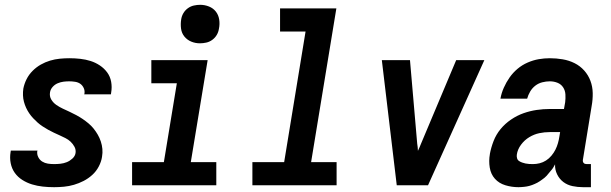

<svg xmlns="http://www.w3.org/2000/svg" viewBox="-20 -770 2540 798"><path d="M205 8Q181 8 158 5.5Q135 3 113.5 -3.5Q92 -10 73 -22Q54 -34 41.5 -51.5Q29 -69 24.5 -91.5Q20 -114 24 -138L25 -144H136L135 -142Q133 -129 139 -117Q145 -105 155.5 -98.5Q166 -92 178.5 -90Q191 -88 205 -88Q218 -88 231.5 -89.5Q245 -91 257.5 -96Q270 -101 281 -111Q292 -121 294 -134Q296 -148 289.5 -160Q283 -172 273.5 -181Q264 -190 252 -196Q240 -202 228 -207.5Q216 -213 204 -218.5Q192 -224 180.5 -230.5Q169 -237 157.5 -244.5Q146 -252 136.5 -260.5Q127 -269 118 -278.5Q109 -288 101.5 -299Q94 -310 88.5 -322Q83 -334 79.5 -347Q76 -360 75.5 -374Q75 -388 77 -402Q81 -422 90.5 -441Q100 -460 115.5 -475.5Q131 -491 149.5 -501.5Q168 -512 188 -518Q208 -524 228.5 -526Q249 -528 268 -528Q291 -528 313.5 -525.5Q336 -523 356.5 -516.5Q377 -510 395 -498Q413 -486 425.5 -469Q438 -452 442 -430Q446 -408 442 -385L441 -378H330L331 -381Q333 -393 328 -404Q323 -415 314 -421.5Q305 -428 292.5 -430Q280 -432 268 -432Q256 -432 244 -430.5Q232 -429 220 -424Q208 -419 199 -409Q190 -399 188 -387Q185 -370 193 -356.5Q201 -343 214 -334Q227 -325 241 -318.5Q255 -312 269 -305.5Q283 -299 297 -291.5Q311 -284 323.5 -275.5Q336 -267 348 -257Q360 -247 369.5 -235Q379 -223 386.5 -210Q394 -197 399 -182Q404 -167 405.5 -151Q407 -135 404 -118Q401 -98 390.5 -78Q380 -58 363.5 -43Q347 -28 327.5 -18Q308 -8 287.5 -2Q267 4 246 6Q225 8 205 8Z M529 0V-96H661L715 -424H609V-520H843L773 -96H879V0ZM811 -590Q792 -590 775 -597Q758 -604 746.5 -618Q735 -632 732.5 -651Q730 -670 733 -689Q735 -703 742 -715Q749 -727 760.5 -735.5Q772 -744 785.5 -747Q799 -750 812 -750Q831 -750 848.5 -743Q866 -736 877 -722Q888 -708 891 -689Q894 -670 890 -651Q888 -637 881 -625Q874 -613 862.5 -604.5Q851 -596 837.5 -593Q824 -590 811 -590Z M1029 0V-96H1161L1250 -639H1144V-735H1378L1273 -96H1379V0Z M1629 0 1567 -520H1684L1714 -173Q1715 -166 1716 -158.5Q1717 -151 1717 -143Q1721 -151 1724 -158.5Q1727 -166 1730 -173L1876 -520H1993L1759 0Z M2135 8Q2107 8 2080.5 0Q2054 -8 2037 -27Q2020 -46 2015.5 -73.5Q2011 -101 2016 -129V-130Q2021 -157 2031.5 -184Q2042 -211 2060.5 -233.5Q2079 -256 2104 -273Q2129 -290 2156 -299.5Q2183 -309 2210.5 -313Q2238 -317 2265 -317H2324L2329 -345Q2331 -361 2330 -377.5Q2329 -394 2320.5 -407Q2312 -420 2297 -426Q2282 -432 2265 -432Q2250 -432 2234 -428Q2218 -424 2205 -414Q2192 -404 2183.5 -389.5Q2175 -375 2171 -360H2060Q2064 -383 2074 -405.5Q2084 -428 2098 -448Q2112 -468 2131 -484Q2150 -500 2173 -510Q2196 -520 2219 -524Q2242 -528 2265 -528Q2292 -528 2318.5 -523.5Q2345 -519 2368 -507.5Q2391 -496 2408 -477Q2425 -458 2434 -434Q2443 -410 2443.5 -383Q2444 -356 2439 -329L2403 -108Q2402 -104 2402.5 -100Q2403 -96 2405.5 -93Q2408 -90 2411.5 -89Q2415 -88 2419 -88H2436V8H2403Q2381 8 2359.5 3.5Q2338 -1 2321.5 -13.5Q2305 -26 2295.5 -45.5Q2286 -65 2287 -87Q2281 -77 2280 -74.5Q2279 -72 2275 -67Q2271 -62 2267 -57.5Q2263 -53 2259.5 -48.5Q2256 -44 2252 -39.5Q2248 -35 2243 -31Q2238 -27 2233 -23.5Q2228 -20 2223 -16.5Q2218 -13 2213 -10.5Q2208 -8 2202.5 -5.5Q2197 -3 2191.5 -1Q2186 1 2180.5 2.5Q2175 4 2169.5 5Q2164 6 2158.5 6.5Q2153 7 2147 7.5Q2141 8 2135 8ZM2195 -88Q2209 -88 2223 -91.5Q2237 -95 2249.5 -103Q2262 -111 2272 -123Q2282 -135 2288.5 -148Q2295 -161 2299 -175Q2303 -189 2305 -203L2308 -221H2265Q2243 -221 2221.5 -216.5Q2200 -212 2180 -200Q2160 -188 2145.5 -168.5Q2131 -149 2128 -127Q2127 -120 2129 -112.5Q2131 -105 2137 -101Q2143 -97 2150 -94.5Q2157 -92 2164 -90.5Q2171 -89 2179 -88.5Q2187 -88 2195 -88Z"/></svg>

Font: Iosevka SS18
Style: Bold Italic
Weight: 700
Italic angle: -9°
Monospace: yes
Designer: Belleve Invis
Foundry: Belleve Invis
Version: Version 25.1.1; ttfautohint (v1.8.4)